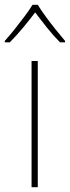

<svg xmlns="http://www.w3.org/2000/svg" viewBox="-42 -783 292 803"><path d="M116 0H90V-528H116ZM116 -763Q128 -743 148 -715.5Q168 -688 190 -660.5Q212 -633 230 -612V-606H209Q181 -634 153.5 -668.5Q126 -703 105 -731Q84 -703 55.5 -668.5Q27 -634 -1 -606H-22V-612Q-3 -633 19 -660.5Q41 -688 61.5 -715.5Q82 -743 94 -763Z"/></svg>

Font: Noto Sans Gujarati Thin
Style: Regular
Weight: 100
Designer: Jelle Bosma - Monotype Design Team, Universal Thirst
Foundry: Monotype Imaging Inc.
Version: Version 2.106; ttfautohint (v1.8.4.7-5d5b)